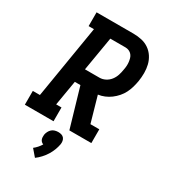

<svg xmlns="http://www.w3.org/2000/svg" viewBox="-240 -847 1075 1218"><g transform="rotate(30 298.0 -237.5)"><path d="M-4 0V-101H48L136 -634H97V-735H367Q398 -735 427.5 -728.5Q457 -722 481 -705.5Q505 -689 521 -664.5Q537 -640 544 -611.5Q551 -583 551 -552Q551 -521 546 -490Q542 -467 535.5 -444Q529 -421 518 -399Q507 -377 490.5 -358Q474 -339 454 -324Q434 -309 411 -299.5Q388 -290 365 -287L418 -101H483V0H322L239 -284H198L167 -101H206V0ZM214 -385H320Q342 -385 362.5 -395.5Q383 -406 397 -424Q411 -442 418 -463.5Q425 -485 428 -506Q431 -520 432 -534.5Q433 -549 431.5 -562.5Q430 -576 426.5 -589Q423 -602 414.5 -612.5Q406 -623 393.5 -628.5Q381 -634 367 -634H256ZM220 260 178 211Q191 201 202.5 188Q214 175 223 160Q215 157 209 151.5Q203 146 200 138.5Q197 131 196.5 122Q196 113 197 104Q199 92 205 80Q211 68 220.5 59.5Q230 51 242.5 47.5Q255 44 267 44Q280 44 291 47.5Q302 51 309 59.5Q316 68 318 80Q320 92 318 104Q314 126 305.5 148Q297 170 284.5 190Q272 210 255.5 228Q239 246 220 260Z"/></g></svg>

Font: Iosevka Slab Extended Oblique
Style: Bold
Weight: 700
Width: 7
Italic angle: -9°
Monospace: yes
Designer: Belleve Invis
Foundry: Belleve Invis
Version: Version 11.1.1; ttfautohint (v1.8.3)